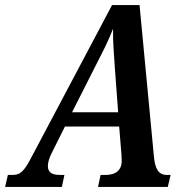

<svg xmlns="http://www.w3.org/2000/svg" viewBox="-64 -734 726 754"><path d="M-44 0H179L189 -47H171C139 -47 124 -58 124 -82C124 -96 129 -114 142 -139L191 -237H404L413 -127C413 -120 414 -110 414 -103C414 -64 389 -47 351 -47H331L321 0H595L606 -47H591C556 -47 544 -75 540 -124L484 -714H376L64 -125C31 -61 17 -47 -15 -47H-33ZM312 -477C344 -539 361 -573 380 -621C379 -573 383 -527 387 -468L400 -293H219Z"/></svg>

Font: Noto Serif Condensed SemiBold
Style: Italic
Weight: 600
Width: 3
Italic angle: -12°
Designer: Monotype Design Team
Foundry: Monotype Imaging Inc.
Version: Version 2.014